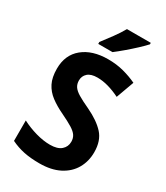

<svg xmlns="http://www.w3.org/2000/svg" viewBox="-228 -1027 976 1131"><g transform="rotate(30 259.5 -461.5)"><path d="M484 -208Q484 -146 455.5 -96.5Q427 -47 371.5 -18.5Q316 10 236 10Q176 10 130 0.5Q84 -9 41 -30V-169Q87 -145 138.5 -130.5Q190 -116 235 -116Q286 -116 311 -138Q336 -160 336 -194Q336 -218 324.5 -235.5Q313 -253 285.5 -270Q258 -287 210 -310Q159 -334 122.5 -361.5Q86 -389 66.5 -427.5Q47 -466 47 -525Q47 -619 111 -671.5Q175 -724 282 -724Q339 -724 388 -711Q437 -698 479 -678L435 -557Q395 -577 356 -588Q317 -599 281 -599Q237 -599 215.5 -579.5Q194 -560 194 -530Q194 -506 205.5 -488.5Q217 -471 245 -454Q273 -437 323 -414Q401 -377 442.5 -331.5Q484 -286 484 -208ZM450 -923Q433 -904 403 -876Q373 -848 340 -820Q307 -792 282 -773H185V-786Q210 -818 239.5 -858.5Q269 -899 288 -933H450Z"/></g></svg>

Font: Noto Sans Lao SemiCondensed
Style: Bold
Weight: 700
Width: 4
Designer: Monotype Design Team
Foundry: Monotype Imaging Inc.
Version: Version 2.003; ttfautohint (v1.8.4.7-5d5b)